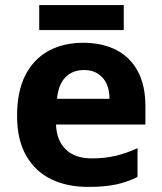

<svg xmlns="http://www.w3.org/2000/svg" viewBox="-20 -724 637 754"><path d="M306 -556Q382 -556 437 -527.5Q492 -499 521.5 -443.5Q551 -388 551 -308V-235H200Q202 -173 238 -137.5Q274 -102 341 -102Q392 -102 434 -112Q476 -122 520 -142V-29Q480 -9 435.5 0.5Q391 10 325 10Q244 10 181.5 -20Q119 -50 83 -112.5Q47 -175 47 -269Q47 -365 79.5 -428.5Q112 -492 170.5 -524Q229 -556 306 -556ZM310 -449Q265 -449 237 -420.5Q209 -392 204 -336H410Q410 -369 399 -394Q388 -419 365.5 -434Q343 -449 310 -449ZM466 -704V-606H134V-704Z"/></svg>

Font: Noto Sans Khmer
Style: Bold
Weight: 700
Version: Version 2.003